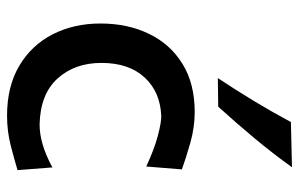

<svg xmlns="http://www.w3.org/2000/svg" viewBox="-168 -650 828 531"><g transform="rotate(90 245.5 -384.0)"><path d="M299.5 10Q218.5 10 161.5 -23.8Q104.5 -57.5 74.5 -116Q44.5 -174.5 44.5 -248.5Q44.5 -323 72.8 -382Q101 -441 155.8 -475Q210.5 -509 289.5 -509Q331.5 -509 374.8 -496.8Q418 -484.5 448 -473.5L440 -375Q392.5 -397 355.8 -406.8Q319 -416.5 301 -416.5Q234 -414 193.8 -370.5Q153.5 -327 153.5 -251Q153.5 -177 196.8 -129.5Q240 -82 323.5 -80Q378 -80 442.5 -115.5L450 -19Q422 -10.5 382.2 -0.2Q342.5 10 299.5 10ZM195.5 -573Q229 -623.5 259.5 -674Q290 -724.5 317 -775L442 -778Q404.5 -725.5 362.2 -674.8Q320 -624 274.5 -574Z"/></g></svg>

Font: Commissioner Flair Medium
Style: Regular
Weight: 500
Designer: Kostas Bartsokas
Foundry: Kostas Bartsokas
Version: Version 1.000; ttfautohint (v1.8.3)